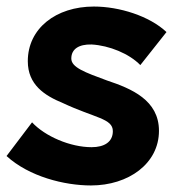

<svg xmlns="http://www.w3.org/2000/svg" viewBox="-21 -553 554 587"><path d="M257 14C372 14 465 -53 465 -153C465 -247 381 -282 306 -307C238 -332 197 -347 197 -374C197 -403 220 -418 259 -417C313 -414 374 -389 408 -354L488 -455C436 -504 344 -533 266 -533C150 -533 64 -466 64 -366C64 -294 115 -261 171 -238C269 -192 324 -191 324 -152C324 -119 298 -103 259 -103C194 -103 117 -136 77 -179L-1 -76C68 -13 176 14 257 14Z"/></svg>

Font: Fixel Display 20240404
Style: Bold Italic
Weight: 700
Italic angle: -10°
Designer: AlfaBravo + MacPaw
Foundry: Kyrylo Tkachov, Marchela Mozhyna, Serhii Makarenko, Maria Weinstein, Zakhar Kryvoshyya
Version: Version 1.211;Glyphs 3.2 (3225)